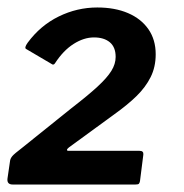

<svg xmlns="http://www.w3.org/2000/svg" viewBox="-20 -877 492 513"><path d="M171 -588Q215 -622 240.5 -645.5Q266 -669 277.5 -687.5Q289 -706 289 -725Q289 -751 273.5 -764Q258 -777 231 -777Q204 -777 176.5 -759.5Q149 -742 127 -708Q123 -702 118 -706L50 -746Q44 -749 54 -763Q88 -809 137 -833Q186 -857 240 -857Q287 -857 322 -842Q357 -827 376.5 -799Q396 -771 396 -732Q396 -698 382.5 -671Q369 -644 345 -620.5Q321 -597 286 -572L164 -483Q159 -479 159 -476.5Q159 -474 163 -474H353Q364 -474 363 -464L354 -393Q353 -388 351 -386Q349 -384 342 -384H14Q-2 -384 0 -400L7 -448Q8 -454 13 -460Q18 -466 39 -482Z"/></svg>

Font: Libre Franklin Thin
Style: Bold Italic
Weight: 700
Italic angle: -8°
Version: Version 3.000